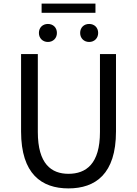

<svg xmlns="http://www.w3.org/2000/svg" viewBox="-20 -1033 761 1066"><path d="M360 13C510 13 624 -67 624 -303V-733H535V-300C535 -123 458 -68 360 -68C265 -68 190 -123 190 -300V-733H97V-303C97 -67 211 13 360 13ZM246 -800C275 -800 296 -821 296 -850C296 -880 275 -900 246 -900C217 -900 196 -880 196 -850C196 -821 217 -800 246 -800ZM211 -962H510V-1013H211ZM475 -800C504 -800 525 -821 525 -850C525 -880 504 -900 475 -900C446 -900 425 -880 425 -850C425 -821 446 -800 475 -800Z"/></svg>

Font: Noto Sans CJK JP Regular
Style: Regular
Weight: 400
Designer: Ryoko NISHIZUKA (kana & ideographs); Paul D. Hunt (Latin, Greek & Cyrillic); Wenlong ZHANG (bopomofo); Sandoll Communica
Foundry: Adobe Systems Incorporated
Version: Version 1.001;PS 1.001;hotconv 1.0.78;makeotf.lib2.5.61930